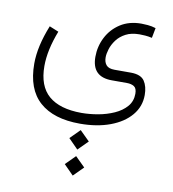

<svg xmlns="http://www.w3.org/2000/svg" viewBox="-91 -405 903 1001"><g transform="rotate(10 360.5 95.0)"><path d="M310.1 327.1 361.3 275.9 413.1 327.1 361.3 378.9ZM310.1 464.8 361.3 413.6 413.1 464.8 361.3 516.6ZM157.2 -209Q116.7 -105 116.7 -20.5Q116.7 85.4 175.3 136Q233.9 186.5 348.6 187Q391.1 187 436.5 179Q481.9 170.9 521.2 153.3Q560.5 135.7 584.7 107.7Q608.9 79.6 608.9 40Q608.9 11.2 594 1.7Q579.1 -7.8 555.7 -7.8H475.6Q370.1 -7.8 370.1 -113.8Q370.1 -168.9 394.8 -217.3Q419.4 -265.6 465.8 -295.7Q512.2 -325.7 577.1 -325.7Q589.4 -325.7 610.6 -324Q631.8 -322.3 653.3 -315.4L643.1 -262.2Q623.5 -266.6 606.7 -267.8Q589.8 -269 577.1 -269Q533.7 -269 504.2 -253.4Q474.6 -237.8 456.8 -213.9Q439 -189.9 431.2 -164.8Q423.3 -139.6 423.3 -120.1Q423.3 -94.7 436.3 -79.6Q449.2 -64.5 480.5 -64.5H568.4Q620.1 -64 639.2 -35.6Q658.2 -7.3 658.2 38.1Q658.2 99.1 619.1 145.5Q580.1 191.9 510.7 217.8Q441.4 243.7 351.1 243.7Q211.4 243.7 137 177.5Q62.5 111.3 62.5 -23.9Q62.5 -115.2 108.4 -229Z"/></g></svg>

Font: Vazir Thin UI
Style: Thin-UI
Weight: 100
Designer: Saber Rastikerdar
Foundry: Saber Rastikerdar
Version: Version 30.0.0